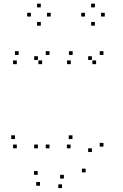

<svg xmlns="http://www.w3.org/2000/svg" viewBox="-20 -784 660 1028"><path d="M70 -440.5V-460.5H50V-440.5ZM205.5 -440.5V-460.5H185.5V-440.5ZM183 -463V-483H163V-463ZM183 10V-10H163V10ZM245 10V-10H225V10ZM245 -490V-510H225V-490ZM80 -490V-510H60V-490ZM358 10V-10H338V10ZM368 -39.5V-59.5H348V-39.5ZM60 -39.5V-59.5H40V-39.5ZM70 10V-10H50V10ZM251.5 -695.5V-715.5H231.5V-695.5ZM198.5 -744.5V-764.5H178.5V-744.5ZM145.5 -695.5V-715.5H125.5V-695.5ZM198.5 -646.5V-666.5H178.5V-646.5ZM359 -440.5V-460.5H339V-440.5ZM494.5 -440.5V-460.5H474.5V-440.5ZM472 -463V-483H452V-463ZM472 30V10H452V30ZM438.5 139V119H418.5V139ZM322 172V152H302V172ZM182 152V132H162V152ZM194 210.5V190.5H174V210.5ZM312 223V203H292V223ZM534 1V-19H514V1ZM534 -490V-510H514V-490ZM369 -490V-510H349V-490ZM541 -695.5V-715.5H521V-695.5ZM488 -744.5V-764.5H468V-744.5ZM435 -695.5V-715.5H415V-695.5ZM488 -646.5V-666.5H468V-646.5Z"/></svg>

Font: Monaspace Argon Dots Var
Style: Regular
Weight: 400
Designer: Riley Cran and the Lettermatic Team
Version: Version 1.100 (Monaspace Argon Dots)